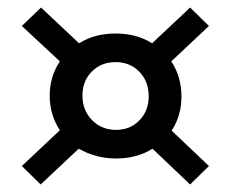

<svg xmlns="http://www.w3.org/2000/svg" viewBox="-20 -490 613 510"><path d="M436 -143 535 -49 485 0 385 -95Q344 -69 288 -69Q235 -69 189 -95L88 0L38 -49L139 -144Q112 -185 112 -236Q112 -286 139 -327L38 -421L89 -470L190 -375Q231 -401 287 -401Q343 -401 384 -375L485 -470L535 -421L435 -327Q462 -286 462 -234Q462 -183 436 -143ZM375 -234Q375 -274 350 -299.5Q325 -325 287 -325Q249 -325 224 -300Q199 -275 199 -236Q199 -197 224.5 -171Q250 -145 288 -145Q326 -145 350.5 -170.5Q375 -196 375 -234Z"/></svg>

Font: Ysabeau Infant Semibold
Style: Regular
Weight: 600
Designer: Christian Thalmann (Catharsis Fonts)
Version: Version 0.003